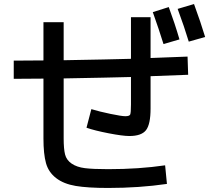

<svg xmlns="http://www.w3.org/2000/svg" viewBox="-20 -875 1040 950"><path d="M195 -765H295V-577Q521 -581 628 -584V-790H725V-588Q847 -592 908 -595L911 -505Q849 -502 725 -498V-338Q725 -260 702.5 -231Q680 -202 620 -202Q587 -202 517.5 -215.5Q448 -229 408 -243L432 -335Q471 -323 526.5 -311.5Q582 -300 600 -300Q620 -300 624 -308Q628 -316 628 -358V-494Q521 -491 295 -487V-190Q295 -138 302 -110.5Q309 -83 334.5 -65.5Q360 -48 400 -43Q440 -38 515 -38Q668 -38 797 -57L806 35Q669 55 515 55Q414 55 354.5 45Q295 35 257.5 6Q220 -23 207.5 -68Q195 -113 195 -190V-486Q170 -486 121 -485.5Q72 -485 48 -485V-575Q72 -575 121 -575.5Q170 -576 195 -576ZM736 -815 815 -840Q845 -759 868 -680L789 -657Q767 -728 736 -815ZM859 -831 940 -855Q974 -762 995 -692L914 -669Q892 -742 859 -831Z"/></svg>

Font: M PLUS 1p Medium
Style: Regular
Weight: 500
Version: Version 1.062